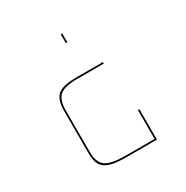

<svg xmlns="http://www.w3.org/2000/svg" viewBox="-180 -1040 1067 1101"><g transform="rotate(-30 354.0 -489.5)"><path d="M347 -90Q292 -90 257 -97Q222 -104 202 -119.5Q182 -135 174.5 -159.5Q167 -184 167 -219V-499Q167 -570 199 -600Q231 -630 327 -630H500V-620H327Q239 -620 208 -592.5Q177 -565 177 -499V-219Q177 -154 211.5 -127Q246 -100 347 -100H536V-291H546V-90ZM380 -830H370V-889H380Z"/></g></svg>

Font: Bungee Hairline
Style: Regular
Weight: 400
Designer: David Jonathan Ross
Foundry: David Jonathan Ross
Version: Version 1.000;PS 1.0;hotconv 1.0.72;makeotf.lib2.5.5900